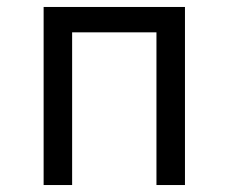

<svg xmlns="http://www.w3.org/2000/svg" viewBox="-20 -531 656 551"><path d="M105.2 0V-511H510.8V0H429V-438.2H187V0Z"/></svg>

Font: Overpass Mono Light
Style: Regular
Weight: 300
Monospace: yes
Designer: Delve Withrington, Dave Bailey
Foundry: Delve Fonts LLC
Version: Version 4.000